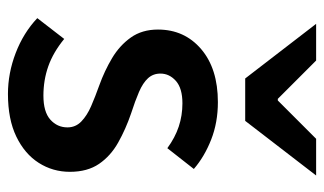

<svg xmlns="http://www.w3.org/2000/svg" viewBox="-182 -602 796 471"><g transform="rotate(90 215.5 -366.0)"><path d="M210 12Q159 12 109.5 -7Q60 -26 24 -60L75 -126Q108 -99 142 -87Q176 -75 214 -75Q254 -75 273 -92Q292 -109 292 -134Q292 -154 277.5 -168Q263 -182 240 -192Q217 -202 189 -212Q153 -225 122 -243.5Q91 -262 71.5 -289.5Q52 -317 52 -356Q52 -421 100 -462Q148 -503 230 -503Q280 -503 322 -486.5Q364 -470 394 -444L343 -379Q317 -398 290 -407Q263 -416 233 -416Q196 -416 178 -400Q160 -384 160 -362Q160 -344 171.5 -331.5Q183 -319 205 -309.5Q227 -300 258 -290Q296 -277 329 -258.5Q362 -240 381.5 -211.5Q401 -183 401 -140Q401 -98 379 -63.5Q357 -29 314.5 -8.5Q272 12 210 12ZM172 -570 38 -744H128L222 -650H226L320 -744H410L276 -570Z"/></g></svg>

Font: Source Sans 3 SemiBold
Style: Regular
Weight: 600
Designer: Paul D. Hunt
Foundry: Adobe
Version: Version 3.046;hotconv 1.0.118;makeotfexe 2.5.65603